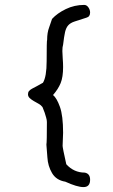

<svg xmlns="http://www.w3.org/2000/svg" viewBox="-20 -657 460 782"><path d="M332 -585Q301 -575 284 -569.5Q267 -564 258 -554Q249 -544 245 -526.5Q241 -509 237 -475Q234 -466 234 -449Q234 -437 235.5 -418.5Q237 -400 237 -384Q237 -343 227 -318.5Q217 -294 196 -270Q211 -258 224 -222Q237 -186 237 -116Q237 -103 236 -90Q235 -77 235 -63Q235 -55 250 12Q281 46 325 46Q347 50 347 75Q347 105 320 105Q294 105 246 83Q209 77 192 48Q175 19 173 -16L169 -68Q170 -73 170.5 -96Q171 -119 171 -160Q171 -168 168 -178Q165 -188 162 -198Q158 -209 153 -221Q147 -229 137 -234.5Q127 -240 117.5 -245.5Q108 -251 101 -257.5Q94 -264 94 -273Q94 -281 98 -286Q102 -291 110 -295.5Q118 -300 129 -305.5Q140 -311 155 -320Q170 -345 170 -408Q170 -493 172 -495Q172 -524 180 -545L192 -580Q213 -603 248 -620Q283 -637 323 -637Q333 -637 340 -627Q347 -617 347 -606Q347 -589 332 -585Z"/></svg>

Font: Gaegu
Style: Regular
Weight: 400
Designer: JIKJI
Foundry: JIKJI
Version: Version 1.00